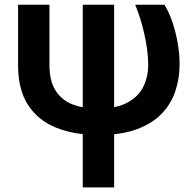

<svg xmlns="http://www.w3.org/2000/svg" viewBox="-20 -566 820 819"><path d="M57.1 -545.9H190.9V-286.6Q191.4 -218.3 218.3 -177.7Q245.1 -137.2 291.5 -119.9Q337.9 -102.5 395.5 -102.5Q474.6 -102.5 522.2 -127.7Q569.8 -152.8 591.1 -195.6Q612.3 -238.3 612.3 -291.5Q611.8 -321.3 607.7 -354Q603.5 -386.7 595.9 -419.9Q588.4 -453.1 578.6 -485.1Q568.8 -517.1 556.6 -545.9H681.6Q694.8 -524.4 706.3 -496.3Q717.8 -468.3 726.6 -435.1Q735.4 -401.9 740.7 -365.5Q746.1 -329.1 746.1 -291.5Q746.1 -232.4 728.3 -178.2Q710.4 -124 670.4 -81.8Q630.4 -39.6 564 -14.9Q497.6 9.8 400.4 9.8Q297.4 9.8 220 -21.2Q142.6 -52.2 99.9 -117.9Q57.1 -183.6 57.1 -288.1ZM333 -545.9H466.8V233.4H333Z"/></svg>

Font: Inter Cardless Tabular Bold
Style: Bold
Weight: 700
Designer: Rasmus Andersson
Foundry: rsms
Version: Version 4.000;git-4fc901f